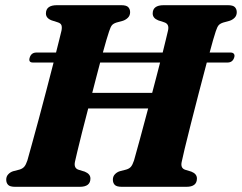

<svg xmlns="http://www.w3.org/2000/svg" viewBox="-20 -720 932 740"><path d="M269 -97Q263.5 -71.5 283.5 -65.5L306.5 -58.5Q328.5 -49.5 328.5 -32Q328.5 0 287.5 0H38.5Q18 0 11 -7.8Q4 -15.5 4 -27.5Q4 -40 11.8 -48.2Q19.5 -56.5 30.5 -60L55.5 -66.5Q67 -70 73.5 -77.5Q80 -85 85.5 -101.5Q91.5 -123 103.2 -165.2Q115 -207.5 129.5 -261.5Q144 -315.5 158.8 -372.2Q173.5 -429 186.5 -479H107Q88.5 -479 94.5 -498Q100.5 -517.5 120.5 -517.5H196Q203 -545.5 208.5 -567.2Q214 -589 217 -602Q219.5 -615 216.8 -622.8Q214 -630.5 202.5 -634L179 -641.5Q157 -650 157 -668Q157 -700 199.5 -700H447Q467.5 -700 474.5 -692.2Q481.5 -684.5 481.5 -673Q481.5 -660.5 473.5 -652.2Q465.5 -644 454 -640L428.5 -633Q416.5 -629 411.2 -622.5Q406 -616 400.5 -599Q396 -586.5 390 -565.5Q384 -544.5 376.5 -517.5H607Q614 -545.5 619.2 -567.2Q624.5 -589 627.5 -602Q633.5 -627.5 613 -634L590 -641.5Q568.5 -650 568.5 -668Q568.5 -700 611 -700H858Q878.5 -700 885.5 -692.2Q892.5 -684.5 892.5 -673Q892.5 -660.5 884.8 -652.2Q877 -644 865.5 -640L840 -633Q828 -629 822.5 -622.5Q817 -616 811.5 -599Q807.5 -586.5 801.2 -565.5Q795 -544.5 788 -517.5H869Q878 -517.5 881.8 -512Q885.5 -506.5 882.5 -498Q876.5 -479 856.5 -479H777Q762.5 -425 746.5 -363Q730.5 -301 716 -244.2Q701.5 -187.5 692 -147.5Q682.5 -107.5 680.5 -97Q674.5 -71.5 694.5 -65.5L717.5 -58.5Q739 -50 739 -32Q739 0 698.5 0H450Q429 0 422 -7.8Q415 -15.5 415 -27.5Q415 -40 422.8 -48.2Q430.5 -56.5 441.5 -60L466.5 -66.5Q478.5 -70 484.8 -77.5Q491 -85 496.5 -101.5Q504 -127 518.8 -182Q533.5 -237 551 -302H320Q307 -252.5 296 -209Q285 -165.5 278 -135.8Q271 -106 269 -97ZM335.5 -362H566.5Q574.5 -392 582.2 -421.8Q590 -451.5 597 -479H366Q359 -452 351 -422Q343 -392 335.5 -362Z"/></svg>

Font: Fraunces 9pt
Style: Bold Italic
Weight: 700
Italic angle: -16°
Version: Version 1.000;[b76b70a41]